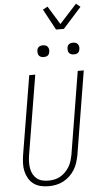

<svg xmlns="http://www.w3.org/2000/svg" viewBox="-72 -1221 656 1270"><g transform="rotate(-5 255.5 -585.5)"><path d="M199 8Q172 8 146 2Q120 -4 99.5 -19Q79 -34 66 -56Q53 -78 47 -103.5Q41 -129 42 -156Q43 -183 47 -210L134 -735H174L86 -204Q83 -183 82.5 -162Q82 -141 85.5 -120.5Q89 -100 98 -82.5Q107 -65 122.5 -52Q138 -39 158.5 -34Q179 -29 200 -29Q220 -29 240 -33Q260 -37 278.5 -47.5Q297 -58 312.5 -73.5Q328 -89 339 -107.5Q350 -126 356 -146Q362 -166 366 -186L456 -735H496L405 -180Q400 -155 392.5 -131Q385 -107 371.5 -85Q358 -63 338.5 -44.5Q319 -26 296 -14Q273 -2 248 3Q223 8 199 8ZM441 -846Q431 -846 422.5 -849Q414 -852 408.5 -859Q403 -866 402 -875.5Q401 -885 402 -895Q403 -901 406 -907Q409 -913 415 -917Q421 -921 427.5 -922.5Q434 -924 440 -924Q450 -924 458.5 -921Q467 -918 472.5 -911Q478 -904 479.5 -894.5Q481 -885 479 -875Q478 -869 475 -863Q472 -857 466.5 -853Q461 -849 454 -847.5Q447 -846 441 -846ZM241 -846Q231 -846 222.5 -849Q214 -852 208.5 -859Q203 -866 202 -875.5Q201 -885 202 -895Q203 -901 206 -907Q209 -913 215 -917Q221 -921 227.5 -922.5Q234 -924 240 -924Q250 -924 258.5 -921Q267 -918 272.5 -911Q278 -904 279.5 -894.5Q281 -885 279 -875Q278 -869 275 -863Q272 -857 266.5 -853Q261 -849 254 -847.5Q247 -846 241 -846ZM337 -1020 262 -1159 294 -1176 369 -1054 483 -1179 511 -1156 389 -1020Z"/></g></svg>

Font: Iosevka Term Curly Extralight
Style: Italic
Weight: 200
Italic angle: -9°
Designer: Belleve Invis
Foundry: Belleve Invis
Version: Version 32.3.0